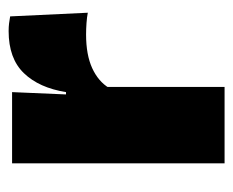

<svg xmlns="http://www.w3.org/2000/svg" viewBox="-68 -472 540 445"><g transform="rotate(-90 202.5 -250.0)"><path d="M220.5 -267.5 169.5 -367.5H211Q221 -430 255 -465.2Q289 -500.5 352.5 -500.5Q362 -500.5 370.2 -499.5Q378.5 -498.5 386.5 -497L395 -317Q385 -319 371.2 -320Q357.5 -321 344.5 -321Q297.5 -321 266.5 -306.8Q235.5 -292.5 220.5 -267.5ZM46 0V-492.5H211L204 -329.5H223V0Z"/></g></svg>

Font: Anek Tamil Medium ExtraBold
Style: Regular
Weight: 800
Version: Version 1.003